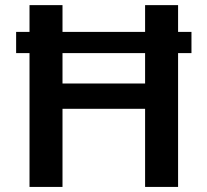

<svg xmlns="http://www.w3.org/2000/svg" viewBox="-20 -736 817 756"><path d="M43.5 -610.4H733.9V-526.9H43.5ZM96.2 -715.8H226.1V-407.2H551.3V-715.8H681.2V0H551.3V-307.6H226.1V0H96.2Z"/></svg>

Font: Monda SemiBold
Style: Regular
Weight: 600
Designer: Vernon Adams
Foundry: Vernon Adams
Version: Version 2.200